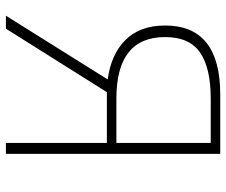

<svg xmlns="http://www.w3.org/2000/svg" viewBox="-78 -688 766 650"><g transform="rotate(90 305.0 -363.0)"><path d="M463.9 -374V-693.4H313.5Q210 -693.4 157.7 -657.2Q105.5 -621.1 105.5 -539.1Q105.5 -374 313.5 -374ZM299.8 -725.6H501V0H463.9V-341.8H292L77.1 0H33.2L249 -344.7Q165 -355.5 115.7 -404.3Q66.4 -453.1 66.4 -539.1Q66.4 -725.6 299.8 -725.6Z"/></g></svg>

Font: Gen Shin Gothic ExtraLight
Style: Regular
Weight: 100
Designer: [Source Han Sans]
Ryoko NISHIZUKA  (kana & ideographs); Paul D. Hunt (Latin, Greek & Cyrillic); Wenlong ZHANG  (bopomofo
Version: Version 1.002.20150607